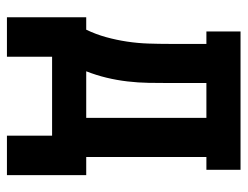

<svg xmlns="http://www.w3.org/2000/svg" viewBox="-98 -472 697 540"><g transform="rotate(90 250.0 -201.5)"><path d="M28 127V-96H63Q76 -123 84 -152Q92 -181 96.5 -211Q101 -241 102 -271Q103 -301 103 -331V-434H68V-530H457V-434H421V-96H472V127H361V0H139V127ZM311 -96V-434H213V-331Q213 -301 212.5 -271.5Q212 -242 208.5 -212Q205 -182 198 -153Q191 -124 180 -96Z"/></g></svg>

Font: Iosevka Slab
Style: Bold
Weight: 700
Monospace: yes
Designer: Belleve Invis
Foundry: Belleve Invis
Version: Version 11.1.1; ttfautohint (v1.8.3)